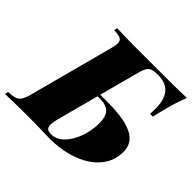

<svg xmlns="http://www.w3.org/2000/svg" viewBox="-218 -894 1080 1080"><g transform="rotate(45 322.0 -354.0)"><path d="M691 -708Q678 -673 670 -648.5Q662 -624 653 -590Q646 -563 640 -540Q634 -517 630 -498H608Q614 -569 599.5 -610Q585 -651 556 -668Q527 -685 487 -685Q487 -685 486.5 -685Q486 -685 486 -685Q457 -685 440 -679.5Q423 -674 413 -656.5Q403 -639 394 -602L262 -106Q258 -89 255 -69.5Q252 -50 260 -36.5Q268 -23 294 -23Q338 -23 371.5 -57.5Q405 -92 424.5 -146.5Q444 -201 444 -260Q444 -291 435.5 -313Q427 -335 406 -347Q385 -359 348 -359H277L281 -376H389Q470 -376 522 -365.5Q574 -355 603 -336Q632 -317 643 -292.5Q654 -268 654 -241Q654 -186 628 -141.5Q602 -97 555 -65.5Q508 -34 444.5 -17Q381 0 306 0Q280 0 239.5 -1.5Q199 -3 129 -3Q102 -3 69 -2.5Q36 -2 4.5 -1.5Q-27 -1 -48 0L-44 -20Q-10 -22 9 -28Q28 -34 39 -52Q50 -70 59 -106L191 -602Q201 -639 199 -656.5Q197 -674 181.5 -680.5Q166 -687 132 -688L137 -708Q168 -707 202 -706Q236 -705 265.5 -705Q295 -705 314 -705Q351 -705 399 -705Q447 -705 484 -705Q530 -705 587 -705.5Q644 -706 691 -708Z"/></g></svg>

Font: Playfair Display Black
Style: Italic
Weight: 900
Italic angle: -14°
Designer: Claus Eggers Sørensen
Foundry: Claus Eggers Sørensen
Version: Version 1.203